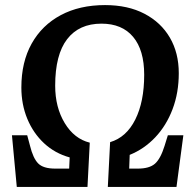

<svg xmlns="http://www.w3.org/2000/svg" viewBox="-20 -735 771 755"><path d="M46 0 27 -203H87L98 -162Q110 -113 130 -92.5Q150 -72 197 -72H252L254 -116Q196 -132 153.5 -171.5Q111 -211 87.5 -267.5Q64 -324 64 -391Q64 -491 104.5 -563.5Q145 -636 219 -675.5Q293 -715 393 -715Q483 -715 548 -681Q613 -647 648 -587Q683 -527 683 -447Q683 -370 658.5 -305.5Q634 -241 590.5 -195Q547 -149 490 -126L488 -72H522Q567 -72 589 -91Q611 -110 627 -161L640 -203H701L674 0H404L413 -176Q477 -195 512 -265Q547 -335 547 -441Q547 -538 503.5 -590Q460 -642 379 -642Q291 -642 244 -581Q197 -520 197 -398Q197 -313 234.5 -251Q272 -189 333 -174L324 0Z"/></svg>

Font: Literata 12pt SemiBold
Style: Italic
Weight: 600
Italic angle: -2°
Designer: Latin by Veronika Burian and Jose Scaglione. Greek by Irene Vlachou. Cyrillic by Vera Evstafieva
Foundry: TypeTogether
Version: Version 3.002